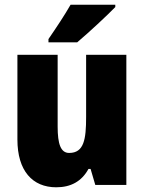

<svg xmlns="http://www.w3.org/2000/svg" viewBox="-20 -786 611 816"><path d="M470 -756V-766H280C255 -722 219 -668 186 -620V-606H308C359 -649 436 -721 470 -756ZM517 -553H346V-289C346 -194 337 -136 274 -136C238 -136 225 -174 225 -248V-553H54V-193C54 -60 118 10 219 10C281 10 327 -15 356 -68H365L385 0H517Z"/></svg>

Font: Noto Sans Devanagari UI Condensed Black
Style: Regular
Weight: 900
Width: 3
Designer: Jelle Bosma - Monotype Design Team
Foundry: Monotype Imaging Inc.
Version: Version 2.004